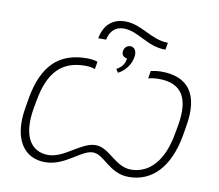

<svg xmlns="http://www.w3.org/2000/svg" viewBox="-81 -830 1060 930"><g transform="rotate(10 449.5 -364.5)"><path d="M197 5C295 5 361 -82 418 -82C475 -82 511 5 609 5C721 5 804 -76 833 -238L841 -286C870 -450 805 -525 677 -525C658 -525 638 -522 625 -519L619 -481C632 -486 653 -488 670 -488C779 -488 827 -426 801 -280L794 -242C770 -101 701 -32 613 -32C534 -32 494 -119 425 -119C355 -119 284 -32 206 -32C121 -32 74 -103 98 -242L105 -280C130 -426 195 -489 309 -489C326 -489 346 -486 357 -481L363 -518C353 -522 333 -526 312 -526C173 -526 95 -451 66 -286L58 -238C31 -82 93 5 197 5ZM347 -631H386C393 -670 418 -699 461 -699C535 -699 584 -633 677 -633L683 -668C600 -668 545 -734 463 -734C404 -734 360 -702 347 -631ZM459 -500 470 -483C504 -500 529 -534 535 -569C541 -597 531 -617 511 -620C493 -621 479 -610 476 -592C473 -574 482 -561 501 -559C500 -535 485 -513 459 -500Z"/></g></svg>

Font: Fixel Display 20240404 ExLight
Style: Italic
Weight: 200
Italic angle: -10°
Designer: AlfaBravo + MacPaw
Foundry: Kyrylo Tkachov, Marchela Mozhyna, Serhii Makarenko, Maria Weinstein, Zakhar Kryvoshyya
Version: Version 1.211;Glyphs 3.2 (3225)